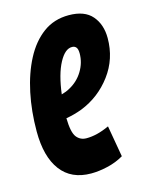

<svg xmlns="http://www.w3.org/2000/svg" viewBox="-92 -612 522 681"><g transform="rotate(-15 169.5 -271.5)"><path d="M279 -21Q252 -5 219.5 2.5Q187 10 159 10Q86 10 48 -40.5Q10 -91 10 -184Q10 -258 24 -324.5Q38 -391 65 -442.5Q92 -494 132 -523.5Q172 -553 226 -553Q284 -553 311.5 -521Q339 -489 339 -439Q339 -363 295 -304Q251 -245 183 -218Q154 -207 124 -202Q125 -150 138.5 -132.5Q152 -115 175 -115Q194 -115 214.5 -120Q235 -125 259 -136ZM209 -441Q183 -442 161 -401Q139 -360 130 -288Q148 -293 160 -300Q192 -317 210.5 -347.5Q229 -378 229 -412Q229 -428 223.5 -434.5Q218 -441 209 -441Z"/></g></svg>

Font: Georama ExtraCondensed
Style: Bold Italic
Weight: 700
Width: 2
Italic angle: -9°
Designer: Jean-Baptiste Levee
Foundry: Production Type
Version: Version 1.000